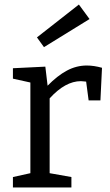

<svg xmlns="http://www.w3.org/2000/svg" viewBox="-20 -827 484 847"><path d="M430 -528 423 -384H371L360 -467Q344 -469 337 -469Q268 -469 199 -393V-63L295 -46V0H37V-46L114 -63V-463L37 -480V-526L180 -533L190 -449Q233 -493 275 -515.5Q317 -538 363 -538Q394 -538 430 -528ZM375 -743 174 -619 143 -662 328 -807Z"/></svg>

Font: Bitter Pro
Style: Regular
Weight: 400
Designer: Sol Matas, and Bitter project Authors
Foundry: Sol Matas
Version: Version 1.010